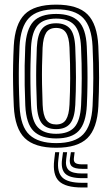

<svg xmlns="http://www.w3.org/2000/svg" viewBox="-20 -629 484 829"><path d="M222.4 9Q129.7 9 86.9 -32.7Q44.2 -74.3 39.6 -170.2Q37.3 -220.1 36.6 -263.3Q35.8 -306.4 36.6 -347.3Q37.3 -388.2 39.4 -430.5Q44.5 -524.8 86.3 -566.9Q128.1 -609 222.4 -609Q315.8 -609 357.8 -567Q399.9 -525 404.5 -430.2Q408 -354.3 407.8 -293.2Q407.6 -232.2 404.7 -170.1Q399.7 -74.2 357.3 -32.6Q314.8 9 222.4 9ZM222.4 -11.1Q303.2 -11.1 339.2 -48.9Q375.3 -86.7 379.7 -171.4Q382.7 -233 382.9 -292.1Q383.1 -351.2 379.6 -429.2Q375.6 -513.1 339.5 -551Q303.5 -588.9 222.4 -588.9Q141.1 -588.9 104.9 -551.1Q68.7 -513.3 64.3 -428.5Q62.5 -391 61.6 -351.7Q60.8 -312.5 61.4 -268.1Q62.1 -223.7 64.5 -170.4Q68.7 -82.1 107.5 -46.6Q146.2 -11.1 222.4 -11.1ZM222.4 -31.2Q157.7 -31.2 125.3 -62.9Q92.9 -94.7 89.2 -173.4Q87.3 -217.5 86.6 -261Q85.9 -304.5 86.5 -346.1Q87.2 -387.8 89 -426.3Q93.1 -501.5 123.4 -535.2Q153.8 -568.8 222.4 -568.8Q287 -568.8 319 -537.2Q351 -505.7 354.6 -429.1Q356.8 -379.7 357.5 -336.5Q358.2 -293.2 357.5 -253.4Q356.9 -213.6 355 -174.4Q351.1 -97 320.1 -64.1Q289.2 -31.2 222.4 -31.2ZM222.4 -51.3Q276.1 -51.3 301.4 -79.8Q326.7 -108.3 330.1 -175.2Q332.6 -226.9 332.9 -289.6Q333.2 -352.2 329.9 -425.9Q326.8 -493.1 301 -520.9Q275.3 -548.7 222.4 -548.7Q168.3 -548.7 143 -520.3Q117.7 -492 114 -425.5Q112.4 -391.6 111.7 -352.3Q110.9 -313.1 111.4 -268.6Q111.9 -224.1 114.2 -174.2Q117.4 -106.5 143.6 -78.9Q169.8 -51.3 222.4 -51.3ZM222.4 -71.5Q182 -71.5 161.9 -95Q141.8 -118.5 139.2 -175.4Q137.2 -220.7 136.5 -261.9Q135.8 -303.1 136.5 -343.1Q137.2 -383.1 139 -424.4Q142 -480.3 161.3 -504.4Q180.7 -528.5 222.4 -528.5Q261.8 -528.5 282.1 -505.6Q302.3 -482.7 304.9 -425.2Q307.9 -356.8 308 -295.1Q308 -233.4 305.1 -176.2Q302.3 -119.7 282.8 -95.6Q263.3 -71.5 222.4 -71.5ZM222.4 -91.6Q251.9 -91.6 264.9 -112.3Q278 -133.1 280.1 -177.5Q282.7 -231 283 -290.3Q283.3 -349.6 280 -424Q278.2 -467.8 264.8 -488.1Q251.5 -508.4 222.4 -508.4Q192.5 -508.4 179.4 -487.9Q166.3 -467.3 163.9 -423.1Q162.1 -383.3 161.5 -345.1Q160.8 -307 161.5 -265.9Q162.1 -224.9 164.1 -176.2Q166.1 -130.4 180.1 -111Q194.2 -91.6 222.4 -91.6ZM235.8 28.1 231.8 61.8Q225.6 114.5 249.3 137.4Q273 160.3 334.5 160.3H357.9V180.5H334.5Q262.3 180.5 234.4 152.9Q206.5 125.4 214.1 61.8L218.1 28.1ZM302.2 28.1 299 53.8Q297.3 68.2 305.2 74.4Q313.2 80.6 334.5 80.6H357.9V100H334.5Q302.4 100 290.3 89.3Q278.1 78.6 282.1 53.8L286.1 28.1ZM269.8 28.1 265.8 57.8Q261.1 91.2 277 105.7Q293 120.1 334.5 120.1H357.9V140.2H334.5Q282 140.2 262 121.1Q242 102 248.1 57.8L252.1 28.1Z"/></svg>

Font: Big Shoulders Inline Display SC Thin
Style: Regular
Weight: 100
Designer: Patric King
Foundry: XO Type Co
Version: Version 2.002